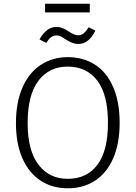

<svg xmlns="http://www.w3.org/2000/svg" viewBox="-20 -1004 731 1035"><path d="M625 -342Q625 -231 590.5 -151.5Q556 -72 493 -30.5Q430 11 345 11Q262 11 199 -30Q136 -71 101 -150Q66 -229 66 -341Q66 -452 101 -532Q136 -612 199.5 -654Q263 -696 345 -696Q429 -696 492 -655.5Q555 -615 590 -535Q625 -455 625 -342ZM129 -341Q129 -192 187.5 -116Q246 -40 345 -40Q448 -40 505 -115.5Q562 -191 562 -342Q562 -494 504.5 -569.5Q447 -645 345 -645Q245 -645 187 -568.5Q129 -492 129 -341ZM332 -793Q318 -803 307 -808Q296 -813 285 -813Q268 -813 255.5 -803.5Q243 -794 229 -773L193 -791Q230 -859 285 -859Q315 -859 351 -834Q366 -824 378 -819Q390 -814 402 -814Q418 -814 430.5 -824Q443 -834 458 -857L494 -839Q459 -767 402 -767Q370 -767 332 -793ZM223 -937V-984H464V-937Z"/></svg>

Font: Fira Sans Light
Style: Regular
Weight: 300
Designer: bBox Type GmbH & Carrois Corporate GbR & Edenspiekermann AG
Foundry: bBox Type GmbH & Carrois Corporate GbR & Edenspiekermann AG
Version: Version 4.301